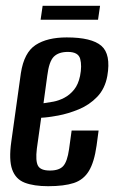

<svg xmlns="http://www.w3.org/2000/svg" viewBox="-20 -631 397 662"><path d="M146 11Q97 11 65.5 -1Q34 -13 22 -46.5Q10 -80 19 -143L52 -379Q63 -450 103 -476Q143 -502 210 -502Q296 -502 329.5 -473Q363 -444 350 -369Q342 -325 315 -297Q288 -269 251.5 -254Q215 -239 180 -232.5Q145 -226 122 -225L107 -118Q102 -76 111 -59.5Q120 -43 152 -43Q184 -43 198 -58.5Q212 -74 218 -116L227 -181H320L313 -129Q305 -72 286.5 -41.5Q268 -11 234.5 0Q201 11 146 11ZM130 -275Q145 -277 164 -280.5Q183 -284 202 -294Q221 -304 235.5 -322Q250 -340 256 -369Q263 -404 256.5 -428Q250 -452 214 -452Q182 -452 165.5 -435.5Q149 -419 143 -370ZM120 -563 127 -611H325L318 -563Z"/></svg>

Font: Alumni Sans SemiBold
Style: Italic
Weight: 600
Italic angle: -8°
Version: Version 1.016